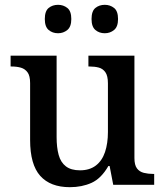

<svg xmlns="http://www.w3.org/2000/svg" viewBox="-20 -767 684 797"><path d="M270 10Q189 10 147 -37Q105 -84 105 -186V-422Q105 -452 94.5 -466.5Q84 -481 67 -486Q50 -491 27 -491H24V-536H215V-198Q215 -155 223.5 -124Q232 -93 253.5 -76.5Q275 -60 312 -60Q352 -60 378 -80Q404 -100 416 -136Q428 -172 428 -219V-421Q428 -452 417.5 -467Q407 -482 390 -486.5Q373 -491 351 -491H347V-536H538V-111Q538 -82 548.5 -68Q559 -54 577 -49.5Q595 -45 616 -45H620V0H450L435 -78H430Q400 -26 360 -8Q320 10 270 10ZM415 -629Q392 -629 376 -642.5Q360 -656 360 -688Q360 -721 376 -734Q392 -747 415 -747Q437 -747 453.5 -734Q470 -721 470 -688Q470 -656 453.5 -642.5Q437 -629 415 -629ZM221 -629Q198 -629 182 -642.5Q166 -656 166 -688Q166 -721 182 -734Q198 -747 221 -747Q243 -747 259.5 -734Q276 -721 276 -688Q276 -656 259.5 -642.5Q243 -629 221 -629Z"/></svg>

Font: Noto Serif Hebrew Medium
Style: Regular
Weight: 500
Version: Version 2.003